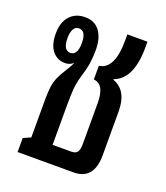

<svg xmlns="http://www.w3.org/2000/svg" viewBox="-102 -584 566 656"><g transform="rotate(20 180.5 -256.0)"><path d="M37 0V-51L64 -63V-199Q64 -228 66.5 -246.5Q69 -265 75.5 -280.5Q82 -296 94 -315Q109 -338 115 -353Q103 -341 85 -341Q56 -341 38.5 -363Q21 -385 21 -425Q21 -466 41.5 -489Q62 -512 97 -512Q132 -512 150.5 -487Q169 -462 169 -418Q169 -392 165.5 -369.5Q162 -347 152 -315Q145 -291 143 -268.5Q141 -246 141 -206V-64H208Q225 -64 231 -73Q237 -82 237 -102V-251Q237 -319 197 -322V-372Q252 -379 252 -485V-506H325V-485Q325 -370 260 -346V-344Q314 -325 314 -248V-89Q314 0 240 0ZM90 -380Q116 -380 116 -425Q116 -469 90 -469Q77 -469 70.5 -457Q64 -445 64 -425Q64 -380 90 -380Z"/></g></svg>

Font: Noto Sans Thai Looped UI Condensed
Style: Regular
Weight: 400
Width: 3
Designer: Cadson Demak Team
Foundry: Cadson Demak Co., Ltd.
Version: Version 1.000; ttfautohint (v1.8.4.7-5d5b)